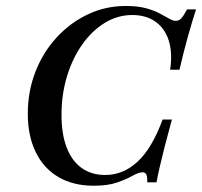

<svg xmlns="http://www.w3.org/2000/svg" viewBox="-20 -602 667 634"><path d="M289.5 11.3Q221.8 11.3 173 -17.3Q124.2 -46 98 -99.6Q71.8 -153.2 71.8 -226.6Q71.8 -300 96.8 -364.5Q121.8 -429 166.5 -477.8Q211.3 -526.6 269.8 -554.4Q328.2 -582.3 395.2 -582.3Q433.9 -582.3 461.3 -575Q488.7 -567.7 507.3 -557.7Q525.8 -547.6 538.7 -540.3Q551.6 -533.1 560.5 -533.1Q571 -533.1 579 -541.9Q587.1 -550.8 597.6 -571H627.4Q613.7 -529 600 -479.8Q586.3 -430.6 572.6 -371.8H541.9Q550 -428.2 537.1 -468.5Q524.2 -508.9 493.1 -530.6Q462.1 -552.4 416.9 -552.4Q368.5 -552.4 326.2 -526.6Q283.9 -500.8 251.6 -455.2Q219.4 -409.7 201.2 -350Q183.1 -290.3 183.1 -222.6Q183.1 -159.7 200 -115.3Q216.9 -71 249.2 -47.6Q281.5 -24.2 327.4 -24.2Q387.1 -24.2 434.7 -68.5Q482.3 -112.9 516.9 -207.3H547.6Q532.3 -151.6 522.6 -113.3Q512.9 -75 506.9 -48.4Q500.8 -21.8 496.8 0H466.1Q466.9 -17.7 463.3 -25.4Q459.7 -33.1 450.8 -33.1Q437.9 -33.1 418.1 -21.8Q398.4 -10.5 367.3 0.4Q336.3 11.3 289.5 11.3Z"/></svg>

Font: Playfair 5pt SemiExpanded Light SemiBold
Style: Italic
Weight: 600
Italic angle: -15.6°
Version: Version 2.001;gftools[0.9.30]